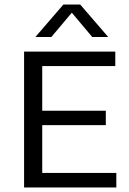

<svg xmlns="http://www.w3.org/2000/svg" viewBox="-20 -821 566 841"><path d="M85.5 0V-595H485V-531.5H165V-63.5H489.5V0ZM135.5 -273V-336H443.5V-273ZM135 -659 257.5 -801H331.5L454 -659H384L286 -775.5H303L205 -659Z"/></svg>

Font: Encode Sans SC Condensed Thin
Style: Regular
Weight: 400
Version: Version 3.002